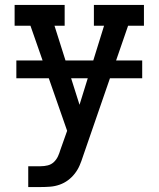

<svg xmlns="http://www.w3.org/2000/svg" viewBox="-20 -540 640 775"><path d="M94 215V131H144Q159 131 173 127.5Q187 124 197.5 114Q208 104 214 91Q220 78 224 64L251 -12L103 -436H39V-520H241V-436H200L301 -117L400 -436H359V-520H561V-436H497L315 91Q309 110 301.5 127.5Q294 145 282 160.5Q270 176 254.5 187.5Q239 199 220.5 205.5Q202 212 183 213.5Q164 215 144 215ZM46 -224V-296H554V-224Z"/></svg>

Font: Iosevka HT Medium Extended
Style: Regular
Weight: 500
Width: 7
Monospace: yes
Designer: Belleve Invis
Foundry: Belleve Invis
Version: Version 32.3.0; ttfautohint (v1.8.4)